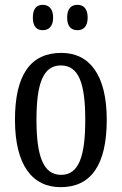

<svg xmlns="http://www.w3.org/2000/svg" viewBox="-20 -765 504 795"><path d="M301 -640C323 -640 343 -653 343 -692C343 -732 323 -745 301 -745C277 -745 258 -732 258 -692C258 -653 277 -640 301 -640ZM157 -640C179 -640 200 -653 200 -692C200 -732 179 -745 157 -745C134 -745 116 -732 116 -692C116 -653 134 -640 157 -640ZM231 10C356 10 422 -81 422 -269C422 -456 350 -546 234 -546C107 -546 42 -456 42 -269C42 -81 114 10 231 10ZM233 -41C159 -41 131 -119 131 -269C131 -418 158 -494 232 -494C307 -494 333 -418 333 -269C333 -119 307 -41 233 -41Z"/></svg>

Font: Noto Serif Sinhala ExtraCondensed
Style: Regular
Weight: 400
Width: 2
Designer: Jelle Bosma - Monotype Design Team
Foundry: Monotype Imaging Inc.
Version: Version 2.007